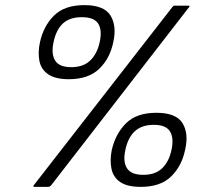

<svg xmlns="http://www.w3.org/2000/svg" viewBox="-20 -729 829 749"><path d="M114 0Q110 0 110 -2.5Q110 -5 113 -8L652 -701Q655 -705 656.5 -706Q658 -707 662 -707H714Q719 -707 719.5 -705Q720 -703 712 -694L181 -8Q178 -4 175 -2Q172 0 167 0ZM248 -420Q197 -420 169 -438.5Q141 -457 134 -490Q127 -523 136 -565Q150 -628 191 -668.5Q232 -709 309 -709Q386 -709 411 -668.5Q436 -628 422 -565Q409 -501 367 -460.5Q325 -420 248 -420ZM258 -467Q305 -467 332 -493Q359 -519 369 -565Q379 -612 363 -637Q347 -662 299 -662Q252 -662 225.5 -637.5Q199 -613 189 -565Q179 -519 195 -493Q211 -467 258 -467ZM529 0Q477 0 449.5 -18.5Q422 -37 415 -70Q408 -103 416 -144Q431 -208 472 -248.5Q513 -289 590 -289Q667 -289 692 -248.5Q717 -208 702 -144Q689 -81 647.5 -40.5Q606 0 529 0ZM539 -47Q586 -47 612.5 -72.5Q639 -98 649 -144Q659 -191 643 -216.5Q627 -242 580 -242Q533 -242 506 -217Q479 -192 469 -144Q459 -98 475.5 -72.5Q492 -47 539 -47Z"/></svg>

Font: Glory
Style: Italic
Weight: 400
Italic angle: -12°
Designer: Robert Leuschke
Foundry: Robert Leuschke
Version: Version 1.011